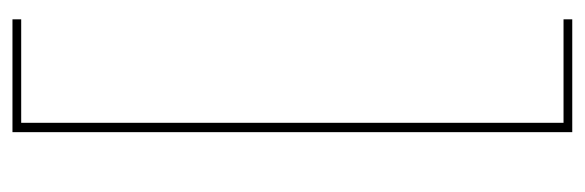

<svg xmlns="http://www.w3.org/2000/svg" viewBox="-335 -435 938 308"><g transform="rotate(90 134.0 -281.0)"><path d="M11 154H177V-716H11V-730H192V168H11Z"/></g></svg>

Font: Elaine Sans Thin
Style: Regular
Weight: 250
Designer: Wei Huang
Foundry: Wei Huang
Version: Version 2.001;December 24, 2019;FontCreator 12.0.0.2547 64-b